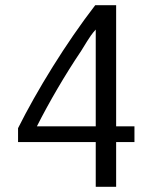

<svg xmlns="http://www.w3.org/2000/svg" viewBox="-20 -712 605 734"><path d="M346 -599V-229H121C167 -320 228 -425 290 -517C329 -581 332 -583 346 -599ZM494 -169V-229H424V-692H344C232 -547 121 -366 49 -222V-169H346V2H424V-169Z"/></svg>

Font: Repo
Style: Regular
Weight: 400
Designer: Stefan Peev
Foundry: Context Ltd
Version: Version 0.000